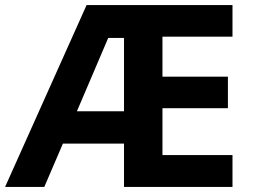

<svg xmlns="http://www.w3.org/2000/svg" viewBox="-20 -734 992 754"><path d="M893 0H467V-170H227L154 0H0L320 -714H893V-590H618V-433H875V-309H618V-125H893ZM282 -297H467V-585H405Z"/></svg>

Font: Noto Sans Gurmukhi UI
Style: Bold
Weight: 700
Designer: Jelle Bosma - Monotype Design Team
Foundry: Monotype Imaging Inc.
Version: Version 2.004; ttfautohint (v1.8.4.7-5d5b)